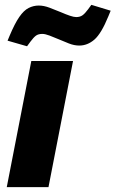

<svg xmlns="http://www.w3.org/2000/svg" viewBox="-20 -766 473 786"><path d="M7.7 0 108.2 -516.4H279L178.5 0ZM90.7 -576.6 11 -599.5 19.5 -620Q40.5 -669.9 59 -696.6Q77.4 -723.3 97.1 -733.3Q116.8 -743.3 138.7 -743.3Q159.7 -743.3 183.5 -734.2Q207.3 -725.2 228.8 -716.2Q249.9 -707.1 266.1 -701.6Q282.4 -696.1 291.9 -696.1Q307.4 -696.1 317.7 -703.4Q327.9 -710.6 340.4 -727.6L354 -746.2L433.1 -722.2L423.6 -699.2Q394.7 -628.4 366.5 -604Q338.3 -579.5 304.4 -579.5Q283.9 -579.5 262.2 -588Q240.4 -596.6 219.4 -605.6Q200.9 -613.6 182.8 -620.4Q164.8 -627.2 153.3 -627.2Q136.8 -627.2 127 -619.9Q117.3 -612.7 104.3 -595.1Z"/></svg>

Font: REM Medium
Style: Italic
Weight: 500
Italic angle: -11°
Designer: Octavio Pardo
Foundry: Ashler Design
Version: Version 1.005;gftools[0.9.28]